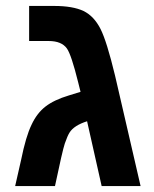

<svg xmlns="http://www.w3.org/2000/svg" viewBox="-20 -626 519 646"><path d="M78 -606H162Q225 -606 261 -589Q296 -572 318 -529Q339 -488 367 -372L453 0H322L273 -218Q229 -204 214 -180Q207 -169 198 -143Q190 -119 165 0H31L51 -88Q67 -167 86 -206Q104 -245 133 -267.5Q162 -290 212 -305L251 -317Q248 -328 243 -349Q220 -442 205 -463Q187 -488 144 -488H78Z"/></svg>

Font: Libra Sans
Style: Bold
Weight: 700
Foundry: Context Ltd
Version: Version 1.000